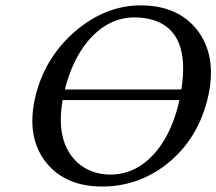

<svg xmlns="http://www.w3.org/2000/svg" viewBox="-20 -678 798 708"><path d="M749 -329.1Q713.9 -164.6 590.3 -69.3Q486.3 9.8 356.9 9.8Q222.7 9.8 151.4 -77.1Q78.1 -168 107.9 -310.1Q140.1 -460.4 255.9 -561.5Q367.7 -657.7 498 -658.2Q637.7 -658.2 709 -564.9Q778.8 -472.2 749 -329.1ZM648.9 -348.1Q682.1 -561.5 545.4 -604Q513.7 -613.8 475.6 -613.8Q378.4 -613.8 304.2 -526.4Q246.6 -457 219.2 -348.1ZM641.6 -309.1H210.9Q184.1 -154.3 265.1 -79.1Q314.5 -34.7 386.2 -34.2Q496.1 -34.2 571.8 -140.1Q620.1 -209.5 641.6 -309.1Z"/></svg>

Font: Linux Biolinum Capitals O
Style: Italic Samll Caps
Weight: 400
Italic angle: -12°
Designer: Philipp H. Poll
Foundry: Philipp H. Poll
Version: Version 0.6.2